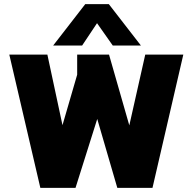

<svg xmlns="http://www.w3.org/2000/svg" viewBox="-20 -908 931 928"><path d="M392 -888H506L661 -688H525L449 -796L377 -688H237ZM25 -644H209L282 -303L353 -547V-644H507L605 -302L682 -644H866L717 0H547L450 -333L345 0H175Z"/></svg>

Font: Kanit Bold
Style: Regular
Weight: 700
Designer: Katatrad Team
Foundry: CadsonDemak
Version: Version 1.000